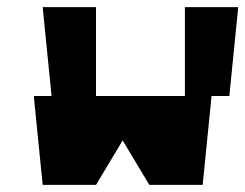

<svg xmlns="http://www.w3.org/2000/svg" viewBox="-20 -520 690 540"><path d="M125 -250H75L100 0H250L325 -125L400 0H550L575 -250H625L650 -500H500V-250H250V-500H100Z"/></svg>

Font: LS-VG5000 Bold Shifted
Style: Regular
Weight: 400
Designer: Justin Bihan, 2021
Foundry: Justin Bihan, 2021
Version: Version 1.000;Glyphs 3.1.2 (3151)